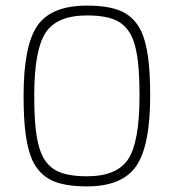

<svg xmlns="http://www.w3.org/2000/svg" viewBox="-20 -657 618 684"><path d="M515 -316Q515 -137 465 -65Q415 7 290 7Q208 7 163 -15Q118 -37 95 -87Q79 -123 71.5 -178Q64 -233 64 -316Q64 -495 113.5 -566Q163 -637 290 -637Q372 -637 416.5 -615Q461 -593 484 -544Q500 -508 507.5 -453.5Q515 -399 515 -316ZM454 -516Q436 -562 398.5 -582Q361 -602 290 -602Q183 -602 142.5 -540.5Q102 -479 102 -316Q102 -243 107.5 -195Q113 -147 125 -116Q143 -69 181 -49Q219 -29 290 -29Q397 -29 437 -90.5Q477 -152 477 -316Q477 -389 471.5 -436.5Q466 -484 454 -516Z"/></svg>

Font: Blinker ExtraLight
Style: Regular
Weight: 200
Designer: Juergen Huber
Foundry: supertype
Version: Version 1.017;hotconv 1.0.117;makeotfexe 2.5.65602